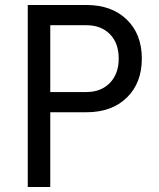

<svg xmlns="http://www.w3.org/2000/svg" viewBox="-20 -750 639 770"><path d="M91.3 0V-730H326.2Q428.2 -730 488.5 -671.4Q548.8 -612.8 548.8 -515.1Q548.8 -417 488.5 -358.4Q428.2 -299.8 326.2 -299.8H181.6V0ZM181.6 -380.9H326.2Q385.3 -380.9 420.7 -417.5Q456.1 -454.1 456.1 -515.1Q456.1 -577.1 420.7 -613Q385.3 -648.9 326.2 -648.9H181.6Z"/></svg>

Font: UDEV Gothic 35
Style: Regular
Weight: 400
Version: v2.1.0; ttfautohint (v1.8.4.7-5d5b-dirty) -l 6 -r 45 -G 200 